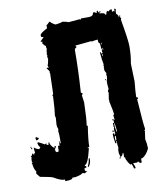

<svg xmlns="http://www.w3.org/2000/svg" viewBox="-81 -752 704 844"><g transform="rotate(-10 271.0 -330.0)"><path d="M411.6 -686.5Q414.1 -682.1 414.1 -677.2L420.9 -681.6H423.3V-677.2H418.5V-672.4Q442.4 -672.4 442.4 -662.6H446.8Q449.2 -677.2 454.1 -677.2Q458.5 -674.8 460.9 -674.8Q460.9 -678.2 468.3 -681.6L473.1 -679.2Q473.1 -681.6 475.1 -681.6V-679.2Q473.1 -674.8 473.1 -672.4Q475.1 -672.4 475.1 -669.9L480 -672.4L484.9 -669.9V-681.6H487.3L491.7 -679.2L489.7 -667.5V-658.2Q499 -651.9 499 -641.6H501.5V-648.4H505.9V-646.5Q503.9 -641.6 503.9 -639.2Q508.3 -638.7 508.3 -634.3L505.9 -629.9Q522.5 -536.1 522.5 -509.3V-504.4Q522.5 -467.3 515.6 -431.2Q518.1 -371.1 518.1 -351.1Q513.2 -302.2 513.2 -284.7Q513.2 -279.8 520 -279.8V-277.8Q520 -272.9 515.6 -272.9Q522.9 -160.2 527.3 -138.2Q524.9 -130.9 522.5 -130.9Q522.5 -128.9 524.9 -128.9L520 -93.3Q524.9 -74.2 524.9 -53.2V-50.8Q510.3 -21 491.7 -12.7H487.3V1.5Q487.3 5.9 482.4 5.9H480L470.7 -3.4Q470.7 1.5 465.8 1.5H449.2Q456.5 15.1 456.5 24.9H449.2Q449.2 20.5 442.4 3.4Q439.9 3.4 439.9 5.9Q432.6 5.9 418.5 -24.9Q420.9 -24.9 420.9 -27.3Q417.5 -27.3 414.1 -34.2Q414.1 -36.6 416 -36.6L414.1 -41.5Q414.1 -43.5 416 -43.5Q414.1 -48.3 414.1 -50.8H411.6Q411.6 -42 399.9 -34.2Q399.9 -36.1 395 -53.2V-64.9Q395 -72.8 397.5 -76.7Q395 -85 395 -107.4H392.6V-98.1H387.7Q383.3 -125 383.3 -140.6L387.7 -143.1H390.1V-135.7H392.6Q392.6 -140.6 395 -140.6L392.6 -152.3V-164.1Q392.6 -166.5 395 -166.5L392.6 -171.4V-188H397.5V-199.7H392.6V-204.6H395L401.9 -199.7V-206.5L399.9 -223.1H404.3Q404.3 -235.4 392.6 -287.1H395L392.6 -292L397.5 -322.8Q395 -327.1 395 -329.6L399.9 -338.9Q397.5 -359.4 397.5 -372.1Q399.9 -372.1 399.9 -374.5H397.5Q401.9 -383.3 401.9 -393.6V-397.9Q401.9 -400.4 399.9 -400.4L401.9 -405.3V-410.2Q395 -418.9 395 -431.2H397.5L395 -436L397.5 -440.9L395 -445.3Q395 -447.8 397.5 -447.8Q392.6 -468.8 390.1 -504.4Q395 -504.4 395 -497.6H397.5L401.9 -500L399.9 -504.4V-509.3Q399.9 -511.7 401.9 -511.7Q397.5 -521 397.5 -537.6V-542.5Q390.1 -542.5 390.1 -561Q369.1 -559.1 364.3 -556.6Q361.8 -556.6 361.8 -559.1Q359.4 -559.1 288.6 -551.8L293.5 -544.4Q283.7 -539.6 283.7 -532.7Q283.7 -447.3 276.9 -343.8Q283.7 -341.3 283.7 -338.9Q281.7 -332 279.3 -332L283.7 -298.8Q281.7 -221.7 276.9 -197.3L281.7 -194.8Q272 -134.3 272 -102.5L267.6 -100.6Q267.6 -102.5 265.1 -102.5V-98.1H269.5Q252.9 -27.3 238.8 -27.3V-22.5H243.7V-15.1Q234.4 -15.1 234.4 -10.7Q234.4 1.5 243.7 1.5V3.4Q239.7 3.4 231.9 8.3Q227.5 5.9 222.7 5.9H220.2Q220.2 11.2 189.5 17.6H175.3Q175.3 27.3 144.5 27.3H142.1V20H137.2Q123 20 94.7 3.4Q89.4 -1.5 35.6 -10.7Q21.5 -26.9 21.5 -29.3Q23.9 -34.2 23.9 -36.6Q14.6 -49.3 12.2 -71.8Q9.8 -71.8 9.8 -74.2L14.6 -76.7L12.2 -81.5V-90.8Q12.2 -96.2 14.6 -100.6Q12.2 -105 12.2 -107.4Q19 -107.4 19 -116.7H23.9V-112.3H28.8Q28.8 -119.1 33.2 -119.1L31.2 -130.9V-143.1Q41.5 -132.3 57.1 -130.9L54.7 -135.7Q59.6 -135.7 59.6 -140.6Q53.7 -140.6 49.8 -159.7L54.7 -161.6Q71.8 -153.8 80.6 -147.5Q85 -149.9 90.3 -149.9L87.9 -145.5L92.3 -143.1H94.7L99.6 -145.5L97.2 -149.9V-152.3H102.1Q102.1 -139.6 120.6 -124Q120.6 -133.3 125.5 -133.3L127.9 -128.9Q123 -119.1 120.6 -119.1L123 -114.7L120.6 -109.9Q125.5 -109.9 125.5 -105H132.8Q137.2 -105 137.2 -119.1H135.3L137.2 -124V-130.9H144.5V-149.9H147V-140.6H151.4V-173.8Q151.4 -182.1 149.4 -194.8Q151.4 -199.2 151.4 -204.6Q147 -212.9 147 -223.1Q149.4 -252.4 149.4 -253.9Q147 -262.2 147 -263.7Q151.4 -291.5 153.8 -348.6Q151.4 -353 151.4 -355.5Q156.2 -355.5 156.2 -362.8Q156.2 -378.4 158.7 -452.6H156.2L158.7 -457Q158.2 -461.4 147 -476.1Q149.4 -476.1 149.4 -478.5L153.8 -476.1H156.2V-478.5L153.8 -487.8Q157.7 -493.2 161.1 -516.1Q158.7 -520.5 158.7 -525.9Q158.7 -528.3 161.1 -528.3L158.7 -532.7Q160.6 -559.1 163.6 -559.1Q161.1 -563.5 161.1 -565.9V-573.2Q156.7 -573.2 147 -587.4L149.4 -591.8V-594.2H142.1V-596.7L158.7 -613.3Q147 -613.3 147 -618.2V-625Q151.4 -633.8 179.7 -648.4V-662.6Q183.1 -662.6 194.3 -674.8H196.3Q209.5 -661.6 220.2 -658.2Q244.1 -661.1 251 -665Q269 -662.6 276.9 -658.2L326.7 -662.6Q331.1 -660.6 333.5 -660.6V-665H369.1Q390.1 -665 390.1 -681.6H397.5L404.3 -677.2H406.7Q406.7 -686.5 411.6 -686.5ZM401.9 -544.4V-537.6H404.3V-544.4ZM404.3 -521V-511.7H406.7V-521ZM397.5 -495.1V-485.4H399.9V-495.1ZM395 -383.8V-379.4H390.1Q391.1 -383.8 395 -383.8ZM397.5 -185.5V-173.8Q397.5 -168 401.9 -147.5H404.3V-149.9L399.9 -185.5ZM49.8 -185.5Q55.7 -180.7 59.6 -180.7V-178.2Q59.6 -174.8 52.2 -171.4H47.4L45.4 -183.1ZM383.3 -154.8H390.1V-149.9H387.7Q383.3 -149.9 383.3 -154.8ZM17.1 -147.5H21.5Q21.5 -143.1 17.1 -143.1ZM19 -143.1Q23.9 -142.1 23.9 -138.2V-135.7Q19 -135.7 19 -140.6ZM390.1 -126.5V-109.9Q395 -109.9 395 -114.7V-130.9Q390.1 -130.4 390.1 -126.5ZM260.3 -53.2H265.1V-50.8Q265.1 -24.9 251 -15.1V-20Q260.3 -39.1 260.3 -53.2ZM395 -34.2H399.9V-29.3H395Z"/></g></svg>

Font: Mister Brush
Style: Regular
Weight: 400
Designer: GGBotNet
Foundry: GGBotNet
Version: 1.00